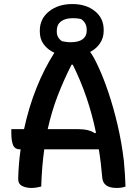

<svg xmlns="http://www.w3.org/2000/svg" viewBox="-20 -920 690 950"><path d="M184 3Q172 6 160 8Q148 10 135 10Q108 10 88.5 -0.5Q69 -11 70 -38Q72 -110 82 -181H80Q53 -181 44.5 -202.5Q36 -224 36 -263V-281H99Q122 -388 160 -483.5Q198 -579 249 -659Q216 -674 196.5 -700.5Q177 -727 177 -763V-769Q177 -827 222.5 -863.5Q268 -900 338 -900Q406 -900 449.5 -865Q493 -830 493 -773V-767Q493 -733 475 -706Q457 -679 426 -663Q444 -639 465 -593Q491 -538 516 -464Q541 -390 561.5 -303Q582 -216 593 -123Q596 -92 598 -59.5Q600 -27 601 3Q583 10 557 10Q491 10 486 -40Q480 -114 469 -181H199Q187 -96 184 3ZM341 -830Q302 -830 281.5 -814Q261 -798 261 -769V-763Q261 -733 287 -716Q298 -714 308 -712.5Q318 -711 329 -711Q369 -711 389 -726Q409 -741 409 -767V-773Q409 -807 381 -826Q364 -830 341 -830ZM367 -281Q420 -281 449 -261L455 -263Q418 -444 340 -600H334Q295 -523 265.5 -446.5Q236 -370 216 -281Z"/></svg>

Font: Recursive Sn Csl St Med
Style: Regular
Weight: 500
Version: Version 1.079;hotconv 1.0.112;makeotfexe 2.5.65598; ttfautoh